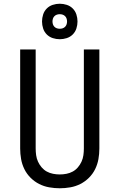

<svg xmlns="http://www.w3.org/2000/svg" viewBox="-20 -1000 640 1028"><path d="M300 8Q272 8 243.5 3Q215 -2 189.5 -15Q164 -28 143.5 -48.5Q123 -69 110.5 -94.5Q98 -120 93 -148Q88 -176 88 -205V-735H171V-205Q171 -187 173.5 -169Q176 -151 183.5 -134.5Q191 -118 203 -104Q215 -90 230.5 -81.5Q246 -73 264 -69.5Q282 -66 300 -66Q318 -66 336 -69.5Q354 -73 369.5 -81.5Q385 -90 397 -104Q409 -118 416.5 -134.5Q424 -151 426.5 -169Q429 -187 429 -205V-735H512V-205Q512 -176 507 -148Q502 -120 489.5 -94.5Q477 -69 456.5 -48.5Q436 -28 410.5 -15Q385 -2 356.5 3Q328 8 300 8ZM300 -790Q281 -790 262.5 -796Q244 -802 230.5 -815.5Q217 -829 211 -847.5Q205 -866 205 -885Q205 -904 211 -922.5Q217 -941 230.5 -954.5Q244 -968 262.5 -974Q281 -980 300 -980Q319 -980 337.5 -974Q356 -968 369.5 -954.5Q383 -941 389 -922.5Q395 -904 395 -885Q395 -866 389 -847.5Q383 -829 369.5 -815.5Q356 -802 337.5 -796Q319 -790 300 -790ZM300 -846Q308 -846 315.5 -848.5Q323 -851 328.5 -856.5Q334 -862 336.5 -869.5Q339 -877 339 -885Q339 -893 336.5 -900.5Q334 -908 328.5 -913.5Q323 -919 315.5 -921.5Q308 -924 300 -924Q292 -924 284.5 -921.5Q277 -919 271.5 -913.5Q266 -908 263.5 -900.5Q261 -893 261 -885Q261 -877 263.5 -869.5Q266 -862 271.5 -856.5Q277 -851 284.5 -848.5Q292 -846 300 -846Z"/></svg>

Font: Iosevka Fixed Extended
Style: Regular
Weight: 400
Width: 7
Monospace: yes
Designer: Belleve Invis
Foundry: Belleve Invis
Version: Version 24.1.1; ttfautohint (v1.8.4)